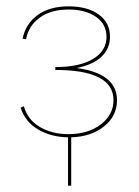

<svg xmlns="http://www.w3.org/2000/svg" viewBox="-20 -429 437 604"><path d="M204 3V155H194V3Q140 2 99.5 -22Q59 -46 45 -90L55 -95Q67 -52 105.5 -29.5Q144 -7 195 -7Q257 -7 297 -37.5Q337 -68 337 -114Q337 -209 154 -209V-218Q230 -218 272.5 -243.5Q315 -269 315 -313Q315 -353 282 -376Q249 -399 196 -399Q140 -399 105 -373.5Q70 -348 62 -306L51 -307Q60 -353 97.5 -381Q135 -409 196 -409Q255 -409 290.5 -383.5Q326 -358 326 -314Q326 -276 299 -250.5Q272 -225 221 -215Q348 -198 348 -114Q348 -64 307.5 -31.5Q267 1 204 3Z"/></svg>

Font: Ysabeau Infant Hairline
Style: Regular
Weight: 100
Designer: Christian Thalmann (Catharsis Fonts)
Version: Version 0.003